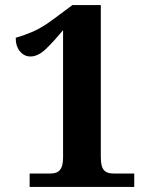

<svg xmlns="http://www.w3.org/2000/svg" viewBox="-20 -738 599 758"><path d="M97 0V-53H179Q196 -53 207 -59Q218 -65 223.5 -79Q229 -93 229 -118V-619Q191 -573 160.5 -544Q130 -515 100 -515Q76 -515 59 -535Q42 -555 42 -589Q72 -597 109.5 -613Q147 -629 196 -666L266 -718H378V-118Q378 -97 382 -82.5Q386 -68 397 -60.5Q408 -53 429 -53H510V0Z"/></svg>

Font: Noto Serif Gujarati
Style: Bold
Weight: 700
Version: Version 2.102